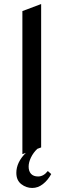

<svg xmlns="http://www.w3.org/2000/svg" viewBox="-20 -750 325 952"><path d="M234 113Q217 144 192.5 163Q168 182 140 182Q110 182 85.5 163Q61 144 61 107Q61 55 108 8L91 14V-695L184 -730V-19L165 -12Q145 7 133.5 31Q122 55 122 76Q122 99 134 112Q146 125 169 125Q196 125 217 98Z"/></svg>

Font: Amita
Style: Regular
Weight: 400
Designer: Eduardo Rodriguez Tunni, Modular Infotech, Brian J. Bonislawsky
Foundry: Eduardo Rodriguez Tunni, Modular Infotech, Brian J. Bonislawsky
Version: Version 1.004